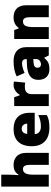

<svg xmlns="http://www.w3.org/2000/svg" viewBox="1110 -1910 810 3070"><g transform="rotate(-90 1515.0 -375.0)"><path d="M257 -652V-760H66V0H257V-243C257 -352 279 -413 348 -413C393 -413 414 -375 414 -302V0H606V-360C606 -503 519 -563 410 -563C344 -563 294 -542 258 -485H249C252 -514 257 -570 257 -652Z M985 -563C822 -563 712 -472 712 -273C712 -76 836 10 1003 10C1099 10 1157 -3 1210 -31V-168C1149 -139 1095 -126 1026 -126C948 -126 908 -167 905 -225H1246V-310C1246 -479 1146 -563 985 -563ZM992 -433C1044 -433 1072 -394 1073 -345H909C914 -406 947 -433 992 -433Z M1688 -563C1625 -563 1565 -519 1535 -465H1526L1496 -553H1354V0H1545V-272C1545 -372 1616 -383 1664 -383C1699 -383 1716 -380 1729 -377L1746 -557C1735 -559 1709 -563 1688 -563Z M2073 -563C1973 -563 1893 -546 1829 -513L1884 -387C1938 -411 1994 -428 2038 -428C2079 -428 2105 -409 2105 -360V-352L2013 -349C1857 -342 1773 -287 1773 -169C1773 -48 1845 10 1941 10C2033 10 2076 -14 2123 -73H2127L2164 0H2296V-363C2296 -491 2213 -563 2073 -563ZM2062 -245 2106 -247V-204C2106 -157 2068 -125 2022 -125C1989 -125 1967 -142 1967 -180C1967 -220 1992 -242 2062 -245Z M2772 -563C2694 -563 2638 -532 2603 -480H2596L2570 -553H2426V0H2617V-242C2617 -352 2636 -413 2708 -413C2755 -413 2775 -375 2775 -302V0H2966V-360C2966 -502 2886 -563 2772 -563Z"/></g></svg>

Font: Noto Sans Malayalam Black
Style: Regular
Weight: 900
Designer: Jelle Bosma - Monotype Design Team
Foundry: Monotype Imaging Inc.
Version: Version 2.104